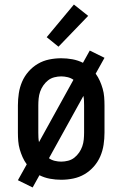

<svg xmlns="http://www.w3.org/2000/svg" viewBox="-20 -785 540 847"><path d="M124 42 59 10 98 -60Q87 -75 79.5 -92Q72 -109 67 -126.5Q62 -144 60.5 -162.5Q59 -181 59 -200V-320Q59 -347 63 -373.5Q67 -400 77.5 -424.5Q88 -449 106 -469.5Q124 -490 147 -503.5Q170 -517 196.5 -522.5Q223 -528 250 -528Q275 -528 299.5 -523.5Q324 -519 346 -508L376 -562L441 -530L402 -460Q413 -445 420.5 -428Q428 -411 433 -393.5Q438 -376 439.5 -357.5Q441 -339 441 -320V-200Q441 -173 437 -146.5Q433 -120 422.5 -95.5Q412 -71 394 -50.5Q376 -30 353 -16.5Q330 -3 303.5 2.5Q277 8 250 8Q225 8 200.5 3.5Q176 -1 154 -12ZM152 -158 304 -433Q293 -441 278.5 -444.5Q264 -448 250 -448Q235 -448 219.5 -444Q204 -440 192 -430.5Q180 -421 171 -408Q162 -395 157 -380.5Q152 -366 150.5 -350.5Q149 -335 149 -320V-200Q149 -189 149.5 -178.5Q150 -168 152 -158ZM250 -72Q265 -72 280.5 -76Q296 -80 308 -89.5Q320 -99 329 -112Q338 -125 343 -139.5Q348 -154 349.5 -169.5Q351 -185 351 -200V-320Q351 -331 350.5 -341.5Q350 -352 348 -362L196 -87Q207 -79 221.5 -75.5Q236 -72 250 -72ZM238 -579 186 -621 306 -765 369 -715Z"/></svg>

Font: Iosevka Curly Slab Medium
Style: Regular
Weight: 500
Monospace: yes
Designer: Belleve Invis
Foundry: Belleve Invis
Version: Version 22.1.2; ttfautohint (v1.8.4)